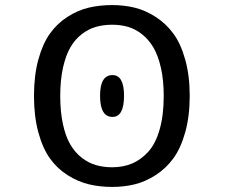

<svg xmlns="http://www.w3.org/2000/svg" viewBox="-20 -726 890 757"><path d="M422.5 11Q372.5 11 329.5 0.5Q286.5 -10 246 -35.8Q205.5 -61.5 177 -101.2Q148.5 -141 131.2 -204Q114 -267 114 -348Q114 -428.5 131.2 -491.2Q148.5 -554 177 -593.8Q205.5 -633.5 246 -659.5Q286.5 -685.5 329.5 -695.8Q372.5 -706 422.5 -706Q469 -706 511 -695.8Q553 -685.5 593.5 -659.5Q634 -633.5 663.2 -594Q692.5 -554.5 710.2 -491.2Q728 -428 728 -348Q728 -267.5 710.2 -204.2Q692.5 -141 663.2 -101.2Q634 -61.5 593.5 -35.5Q553 -9.5 511 0.8Q469 11 422.5 11ZM422.5 -66.5Q465 -66.5 500 -81Q535 -95.5 564 -127Q593 -158.5 609.2 -214.8Q625.5 -271 625.5 -348Q625.5 -410 614.5 -458.5Q603.5 -507 585 -538.5Q566.5 -570 540.2 -590.8Q514 -611.5 485 -620Q456 -628.5 422.5 -628.5Q387.5 -628.5 358 -620Q328.5 -611.5 302 -591Q275.5 -570.5 257.2 -538.8Q239 -507 228.2 -458.5Q217.5 -410 217.5 -348Q217.5 -285.5 228 -237Q238.5 -188.5 257 -156.8Q275.5 -125 301.8 -104.5Q328 -84 357.8 -75.2Q387.5 -66.5 422.5 -66.5ZM423.5 -265Q374.5 -265 374.5 -348.5Q374.5 -430 423.5 -430Q469 -430 469 -348.5Q469 -265 423.5 -265Z"/></svg>

Font: League Mono Wide
Style: Regular
Weight: 400
Width: 8
Designer: Tyler Finck
Foundry: The League of Moveable Type / Tyler Finck
Version: Version 2.210